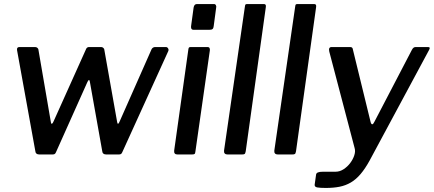

<svg xmlns="http://www.w3.org/2000/svg" viewBox="-20 -762 2140 947"><path d="M798 -530Q805 -530 809 -523.5Q813 -517 810 -510L583 -11Q580 -4 576 -2Q572 0 564 0H505Q485 0 484 -18L423 -360Q421 -370 417.5 -367Q414 -364 410 -355L256 -11Q253 -4 249 -2Q245 0 237 0H175Q155 0 154 -18L64 -515Q62 -530 76 -530H153Q160 -530 165 -525.5Q170 -521 170 -514L231 -159Q233 -149 237 -152Q241 -155 245 -165L405 -521Q409 -530 420 -530H479Q485 -530 490 -525.5Q495 -521 495 -514L558 -159Q560 -149 563.5 -152Q567 -155 571 -165L728 -520Q734 -530 746 -530H798Z M944 -16Q943 -5 939.5 -2.5Q936 0 924 0H856Q846 0 842 -5Q838 -10 839 -19L909 -518Q910 -526 912.5 -528Q915 -530 922 -530H1004Q1011 -530 1013.5 -525Q1016 -520 1015 -513ZM1034 -633Q1033 -623 1028.5 -619Q1024 -615 1013 -615H935Q926 -615 923.5 -621.5Q921 -628 923 -637L935 -725Q938 -742 951 -742H1036Q1042 -742 1045 -736Q1048 -730 1046 -723Z M1192 -16Q1190 -5 1186.5 -2.5Q1183 0 1171 0H1103Q1093 0 1088.5 -5Q1084 -10 1085 -19L1188 -730Q1189 -738 1191 -740Q1193 -742 1200 -742H1282Q1294 -742 1291 -726Z M1440 -16Q1438 -5 1434.5 -2.5Q1431 0 1419 0H1351Q1341 0 1336.5 -5Q1332 -10 1333 -19L1436 -730Q1437 -738 1439 -740Q1441 -742 1448 -742H1530Q1542 -742 1539 -726Z M1587 165Q1559 165 1545 162.5Q1531 160 1532 149L1539 99Q1540 92 1548 88.5Q1556 85 1573 85H1635Q1656 85 1675 72.5Q1694 60 1707.5 42Q1721 24 1727.5 4Q1734 -16 1729 -32L1604 -508Q1599 -530 1616 -530H1706Q1719 -530 1720 -520L1808 -160Q1811 -149 1816 -149Q1821 -149 1827 -162L2011 -515Q2015 -523 2019.5 -526.5Q2024 -530 2030 -530H2091Q2105 -530 2096 -515L1803 30Q1781 70 1758.5 96.5Q1736 123 1710.5 138Q1685 153 1655 159Q1625 165 1587 165Z"/></svg>

Font: Libre Franklin Thin Medium
Style: Italic
Weight: 500
Italic angle: -8°
Version: Version 3.000